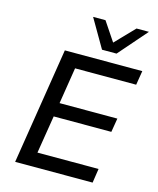

<svg xmlns="http://www.w3.org/2000/svg" viewBox="-135 -1030 922 1123"><g transform="rotate(15 326.5 -468.5)"><path d="M66 0 178 -705H647L633 -619H263L228 -399H578L564 -315H215L178 -86H548L535 0ZM387 -765 287 -937H362L439 -822L550 -937H625L475 -765Z"/></g></svg>

Font: Nunito Sans 7pt Medium
Style: Italic
Weight: 500
Italic angle: -9°
Designer: Vernon Adams
Foundry: Vernon Adams
Version: Version 3.101;gftools[0.9.27]